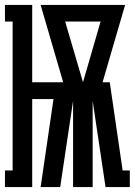

<svg xmlns="http://www.w3.org/2000/svg" viewBox="-22 -755 544 775"><path d="M-2 0V-67H29V-668H-2V-735H108V-423H233L142 -735H483L392 -423H421L473 -67H502V0H404L352 -348V0H273V-348L221 0H142L194 -355H108V0ZM313 -423 384 -668H241Z"/></svg>

Font: Iosevka Slab Extrabold
Style: Regular
Weight: 800
Monospace: yes
Designer: Belleve Invis
Foundry: Belleve Invis
Version: Version 11.1.1; ttfautohint (v1.8.3)